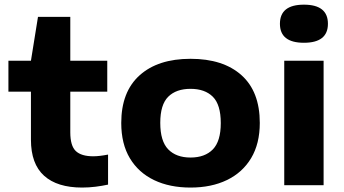

<svg xmlns="http://www.w3.org/2000/svg" viewBox="-20 -814 1512 844"><path d="M341 10.5Q231.5 10.5 173.8 -41.5Q116 -93.5 116 -200V-411H17V-547H116L147 -740H289V-547H451.5V-411H289V-232.5Q289 -173 313.2 -150Q337.5 -127 390 -127Q416.5 -127 455 -134.5V-2.5Q430 3 400 6.8Q370 10.5 341 10.5Z M817.5 10.5Q726 10.5 657.5 -22.2Q589 -55 551 -118.2Q513 -181.5 513 -273.5Q513 -410.5 593.8 -483Q674.5 -555.5 817.5 -555.5Q961 -555.5 1041.5 -483.5Q1122 -411.5 1122 -273.5Q1122 -182.5 1084 -119Q1046 -55.5 977.5 -22.5Q909 10.5 817.5 10.5ZM817.5 -121.5Q880.5 -121.5 915.5 -157.2Q950.5 -193 950.5 -273Q950.5 -354 915.5 -388.8Q880.5 -423.5 817.5 -423.5Q754.5 -423.5 719.5 -388.8Q684.5 -354 684.5 -274Q684.5 -193.5 719.5 -157.5Q754.5 -121.5 817.5 -121.5Z M1229.5 0V-547H1402.5V0ZM1316 -626Q1210.5 -626 1210.5 -709.5Q1210.5 -793.5 1316 -793.5Q1421.5 -793.5 1421.5 -709.5Q1421.5 -626 1316 -626Z"/></svg>

Font: Encode Sans Exp
Style: Bold
Weight: 700
Width: 7
Designer: Multiple Designers
Foundry: Impallari Type
Version: Version 3.002; ttfautohint (v1.8.3) -l 8 -r 50 -G 200 -x 14 